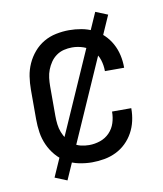

<svg xmlns="http://www.w3.org/2000/svg" viewBox="-75 -644 651 767"><g transform="rotate(-10 250.0 -260.0)"><path d="M247 8Q221 8 194 2.5Q167 -3 144 -16.5Q121 -30 103.5 -50.5Q86 -71 75 -95.5Q64 -120 60 -146.5Q56 -173 56 -200V-320Q56 -347 60 -373.5Q64 -400 75 -424.5Q86 -449 103.5 -469.5Q121 -490 144 -503.5Q167 -517 194 -522.5Q221 -528 247 -528Q272 -528 297 -523.5Q322 -519 344.5 -508Q367 -497 385 -479.5Q403 -462 415 -440Q427 -418 432.5 -393.5Q438 -369 438 -344V-342H360V-343Q360 -366 353 -388Q346 -410 330 -426.5Q314 -443 292 -450.5Q270 -458 247 -458Q230 -458 213.5 -454Q197 -450 183 -440Q169 -430 159.5 -416Q150 -402 144 -386.5Q138 -371 136 -354Q134 -337 134 -320V-200Q134 -183 136 -166Q138 -149 144 -133.5Q150 -118 159.5 -104Q169 -90 183 -80Q197 -70 213.5 -66Q230 -62 247 -62Q270 -62 292 -69.5Q314 -77 330 -93.5Q346 -110 353 -132Q360 -154 360 -177V-178H438V-176Q438 -151 432.5 -126.5Q427 -102 415 -80Q403 -58 385 -40.5Q367 -23 344.5 -12Q322 -1 297 3.5Q272 8 247 8ZM137 62 88 42 363 -582 412 -562Z"/></g></svg>

Font: Iosevka www.saffi
Style: Regular
Weight: 400
Monospace: yes
Designer: Belleve Invis
Foundry: Belleve Invis
Version: Version 22.0.2; ttfautohint (v1.8.3)